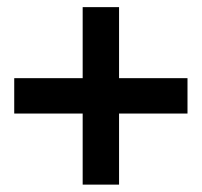

<svg xmlns="http://www.w3.org/2000/svg" viewBox="-20 -573 560 533"><path d="M209.5 -257.8H19.5V-356H209.5V-553.2H310.5V-356H500.5V-257.8H310.5V-60.5H209.5Z"/></svg>

Font: Reddit Sans SemiBold
Style: Regular
Weight: 600
Designer: Stephen Hutchings
Foundry: Reddit
Version: Version 1.013